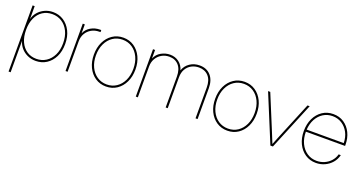

<svg xmlns="http://www.w3.org/2000/svg" viewBox="-42 -1141 3675 1964"><g transform="rotate(20 1795.5 -159.0)"><path d="M65.4 204.1V-515.6H87.9V-376H88.4Q98.1 -417.5 126.5 -450.7Q154.8 -483.9 196.5 -503.7Q238.3 -523.4 287.1 -523.4Q351.1 -523.4 402.3 -490.5Q453.6 -457.5 483.6 -397.7Q513.7 -337.9 513.7 -257.8Q513.7 -177.2 483.9 -117.4Q454.1 -57.6 403.1 -24.9Q352.1 7.8 287.1 7.8Q238.3 7.8 197 -11.2Q155.8 -30.3 127.4 -63.2Q99.1 -96.2 88.4 -136.7H87.9V204.1ZM287.1 -14.6Q345.2 -14.6 391.4 -44.4Q437.5 -74.2 464.4 -128.7Q491.2 -183.1 491.2 -257.8Q491.2 -332.5 464.4 -387.2Q437.5 -441.9 391.4 -471.4Q345.2 -501 287.1 -501Q227.5 -501 182.6 -471.4Q137.7 -441.9 112.8 -387.2Q87.9 -332.5 87.9 -257.8Q87.9 -183.1 112.8 -128.7Q137.7 -74.2 182.6 -44.4Q227.5 -14.6 287.1 -14.6Z M611.3 0V-515.6H633.8V-419.4H634.3Q653.3 -465.3 698.5 -491.9Q743.7 -518.6 799.8 -518.6H811.5V-496.1H799.8Q752 -496.1 714.4 -474.9Q676.8 -453.6 655.3 -416.7Q633.8 -379.9 633.8 -332V0Z M1052.7 7.8Q986.3 7.8 935.1 -26.6Q883.8 -61 855 -121.1Q826.2 -181.2 826.2 -257.8Q826.2 -335 855 -394.8Q883.8 -454.6 935.1 -489Q986.3 -523.4 1052.7 -523.4Q1119.1 -523.4 1169.9 -489Q1220.7 -454.6 1249.5 -394.8Q1278.3 -335 1278.3 -257.8Q1278.3 -181.2 1249.5 -121.1Q1220.7 -61 1169.9 -26.6Q1119.1 7.8 1052.7 7.8ZM1052.7 -14.6Q1112.3 -14.6 1158.2 -45.7Q1204.1 -76.7 1230 -131.6Q1255.9 -186.5 1255.9 -257.8Q1255.9 -329.1 1230 -384Q1204.1 -439 1158.2 -470Q1112.3 -501 1052.7 -501Q993.2 -501 947 -470Q900.9 -439 874.8 -384Q848.6 -329.1 848.6 -257.8Q848.6 -186.5 874.8 -131.6Q900.9 -76.7 947 -45.7Q993.2 -14.6 1052.7 -14.6Z M1376 0V-515.6H1398.4V-422.4Q1419.4 -473.1 1465.6 -498.3Q1511.7 -523.4 1560.5 -523.4Q1616.7 -523.4 1657.7 -492.4Q1698.7 -461.4 1713.4 -408.2Q1731.4 -461.4 1777.3 -492.4Q1823.2 -523.4 1882.8 -523.4Q1959.5 -523.4 2004.2 -473.1Q2048.8 -422.9 2048.8 -335.9V0H2026.4V-335.9Q2026.4 -415 1987.5 -458Q1948.7 -501 1882.8 -501Q1838.9 -501 1802.7 -481.7Q1766.6 -462.4 1745.1 -425.5Q1723.6 -388.7 1723.6 -335.9V0H1701.2V-335.9Q1701.2 -415 1662.8 -458Q1624.5 -501 1560.5 -501Q1514.6 -501 1478 -479.7Q1441.4 -458.5 1419.9 -421.4Q1398.4 -384.3 1398.4 -335.9V0Z M2373 7.8Q2306.6 7.8 2255.4 -26.6Q2204.1 -61 2175.3 -121.1Q2146.5 -181.2 2146.5 -257.8Q2146.5 -335 2175.3 -394.8Q2204.1 -454.6 2255.4 -489Q2306.6 -523.4 2373 -523.4Q2439.5 -523.4 2490.2 -489Q2541 -454.6 2569.8 -394.8Q2598.6 -335 2598.6 -257.8Q2598.6 -181.2 2569.8 -121.1Q2541 -61 2490.2 -26.6Q2439.5 7.8 2373 7.8ZM2373 -14.6Q2432.6 -14.6 2478.5 -45.7Q2524.4 -76.7 2550.3 -131.6Q2576.2 -186.5 2576.2 -257.8Q2576.2 -329.1 2550.3 -384Q2524.4 -439 2478.5 -470Q2432.6 -501 2373 -501Q2313.5 -501 2267.3 -470Q2221.2 -439 2195.1 -384Q2168.9 -329.1 2168.9 -257.8Q2168.9 -186.5 2195.1 -131.6Q2221.2 -76.7 2267.3 -45.7Q2313.5 -14.6 2373 -14.6Z M2841.3 0 2628.4 -515.6H2652.3L2797.4 -164.1Q2812 -128.9 2826.4 -93Q2840.8 -57.1 2855 -22Q2869.1 -57.1 2883.5 -93Q2897.9 -128.9 2912.6 -164.1L3057.6 -515.6H3081.5L2868.7 0Z M3337.9 7.8Q3271.5 7.8 3220.2 -26.6Q3168.9 -61 3140.1 -121.1Q3111.3 -181.2 3111.3 -257.8Q3111.3 -335 3140.1 -394.8Q3168.9 -454.6 3220.2 -489Q3271.5 -523.4 3337.9 -523.4Q3404.3 -523.4 3454.3 -490Q3504.4 -456.5 3532.5 -399.2Q3560.5 -341.8 3560.5 -269.5V-257.8H3133.8Q3133.8 -186.5 3159.9 -131.6Q3186 -76.7 3232.2 -45.7Q3278.3 -14.6 3337.9 -14.6Q3381.8 -14.6 3420.9 -31.7Q3460 -48.8 3488.5 -80.3Q3517.1 -111.8 3528.3 -154.3H3551.8Q3540 -105.5 3508.3 -68.8Q3476.6 -32.2 3432.4 -12.2Q3388.2 7.8 3337.9 7.8ZM3134.3 -280.3H3537.6Q3536.6 -344.7 3510.3 -394.5Q3483.9 -444.3 3439 -472.7Q3394 -501 3337.9 -501Q3281.2 -501 3236.8 -472.9Q3192.4 -444.8 3165.5 -395.3Q3138.7 -345.7 3134.3 -280.3Z"/></g></svg>

Font: Inter Display Thin
Style: Regular
Weight: 100
Designer: Rasmus Andersson
Foundry: rsms
Version: Version 4.000;git-a52131595